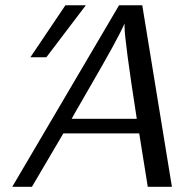

<svg xmlns="http://www.w3.org/2000/svg" viewBox="-20 -714 707 734"><path d="M26.9 0 435.1 -693.8H523.9L637.2 0H544.9L512.2 -204.1H222.2L102.1 0ZM96.2 -495.1 230 -693.8H308.1L157.2 -495.1ZM253.9 -259.8H502.9Q456.1 -560.5 456.1 -612.8V-624Q440.9 -589.8 409.4 -532.5Q377.9 -475.1 319.3 -374Q260.7 -272.9 253.9 -259.8Z"/></svg>

Font: CMU Sans Serif
Style: Oblique
Weight: 500
Italic angle: -12°
Version: Version 0.7.0